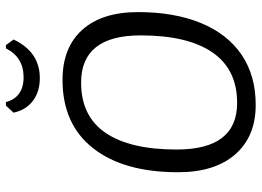

<svg xmlns="http://www.w3.org/2000/svg" viewBox="-138 -741 887 651"><g transform="rotate(-90 305.5 -415.5)"><path d="M590 -391Q590 -268 553 -178Q516 -88 445.5 -40Q375 8 275 8Q168 8 107.5 -61.5Q47 -131 47 -255Q47 -440 128.5 -543.5Q210 -647 360 -647Q470 -647 530 -580Q590 -513 590 -391ZM124 -260Q124 -55 282 -55Q396 -55 453.5 -139Q511 -223 511 -382Q511 -584 351 -584Q237 -584 180.5 -501Q124 -418 124 -260ZM497 -813Q455 -724 366 -724Q320 -724 289 -747.5Q258 -771 249 -813L273 -839H285Q292 -810 313.5 -794.5Q335 -779 369 -779Q437 -779 467 -839H478Z"/></g></svg>

Font: Alegreya Sans SC
Style: Italic
Weight: 400
Italic angle: -7°
Designer: Juan Pablo del Peral
Foundry: Huerta Tipografica
Version: Version 2.008; ttfautohint (v1.6)